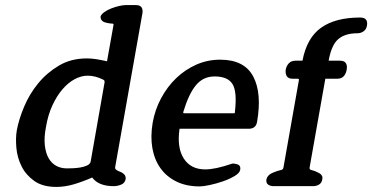

<svg xmlns="http://www.w3.org/2000/svg" viewBox="-20 -733 1466 756"><path d="M401 -492Q402 -492 402 -495L427 -635Q428 -640 422 -640Q416 -640 411 -641Q406 -642 400.5 -643Q395 -644 390 -646Q385 -648 380.5 -653Q376 -658 376 -668Q379 -677 391 -685.5Q403 -694 418.5 -700Q434 -706 449.5 -709.5Q465 -713 475 -713H515Q531 -713 537 -704.5Q543 -696 541 -682L434 -78Q432 -70 435.5 -66.5Q439 -63 447 -59L455 -56Q464 -52 469.5 -46Q475 -40 475 -29Q472 -12 457 -6Q442 0 428 0Q368 0 343 -34Q304 -17 269.5 -7Q235 3 202 3Q148 3 115 -20.5Q82 -44 65 -78Q48 -112 44.5 -150.5Q41 -189 46 -219Q54 -263 75 -313Q96 -363 130.5 -405Q165 -447 212.5 -475Q260 -503 322 -503Q340 -503 359 -500Q378 -497 400 -492ZM392 -410Q392 -413 391 -415.5Q390 -418 385 -420Q355 -435 325 -435Q300 -435 274.5 -421.5Q249 -408 226.5 -382Q204 -356 186.5 -318.5Q169 -281 161 -233Q153 -192 156.5 -161Q160 -130 171.5 -110Q183 -90 201.5 -80Q220 -70 243 -70Q251 -70 266 -70.5Q281 -71 296 -73.5Q311 -76 323 -81.5Q335 -87 337 -97Z M959 -226H687Q676 -152 703.5 -109Q731 -66 788 -66Q808 -66 834 -71.5Q860 -77 895 -89Q908 -89 918 -84.5Q928 -80 926 -65Q924 -52 904 -40Q884 -28 858 -19Q832 -10 806 -4.5Q780 1 766 1Q714 1 675 -18Q636 -37 612 -70.5Q588 -104 580 -149.5Q572 -195 581 -249Q590 -301 614.5 -346.5Q639 -392 674 -425.5Q709 -459 753 -478.5Q797 -498 847 -498Q942 -498 977 -432Q1012 -366 992 -252Q987 -226 959 -226ZM825 -432Q780 -432 751.5 -397.5Q723 -363 702 -293Q701 -288 702 -287.5Q703 -287 708 -287H898Q903 -287 904 -287.5Q905 -288 905 -293Q914 -372 895.5 -402Q877 -432 825 -432Z M1171 -494Q1188 -584 1244.5 -624Q1301 -664 1398 -664Q1430 -664 1425 -633Q1423 -618 1412 -610Q1401 -602 1387 -602Q1339 -602 1312 -579Q1285 -556 1274 -494H1319Q1336 -494 1342 -484Q1348 -474 1345 -459Q1343 -444 1334 -433.5Q1325 -423 1308 -423H1261L1199 -73Q1198 -66 1204.5 -64Q1211 -62 1218 -60Q1223 -58 1228.5 -55.5Q1234 -53 1239 -50Q1244 -47 1247.5 -41Q1251 -35 1249 -27Q1247 -13 1236.5 -6.5Q1226 0 1213 0H1057Q1045 0 1036 -6Q1027 -12 1029 -27Q1031 -35 1036.5 -41Q1042 -47 1048 -50Q1058 -55 1073 -60Q1081 -62 1088 -64Q1095 -66 1096 -73L1157 -418Q1158 -423 1151 -423H1132Q1115 -423 1109 -433.5Q1103 -444 1105 -459Q1108 -474 1117.5 -484Q1127 -494 1144 -494Z"/></svg>

Font: Jura
Style: Bold Italic
Weight: 700
Designer: Ed Merritt
Foundry: Ten by Twenty
Version: Version 1.007